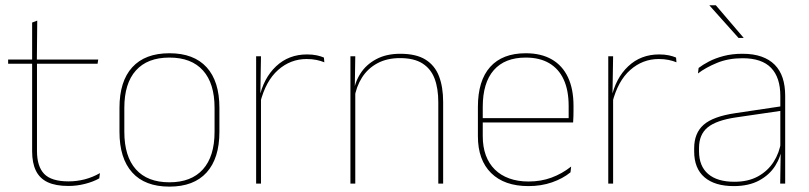

<svg xmlns="http://www.w3.org/2000/svg" viewBox="-20 -700 3086 732"><path d="M241 9Q192.5 9 162 -5.2Q131.5 -19.5 117 -49Q102.5 -78.5 102.5 -123V-462.5H121V-124.5Q121 -65.5 148.5 -37Q176 -8.5 241.5 -8.5Q272.5 -8.5 302.8 -16.2Q333 -24 361 -40L358.5 -20Q335.5 -7 304.2 1Q273 9 241 9ZM11 -457V-473H354.5L352 -457ZM102.5 -468V-614L122 -621.5L120.5 -468Z M626 11.5Q532.5 11.5 484 -42.5Q435.5 -96.5 435.5 -197.5V-289Q435.5 -390 484.2 -443.5Q533 -497 626 -497Q719 -497 767.8 -443.5Q816.5 -390 816.5 -289V-197.5Q816.5 -96.5 767.8 -42.5Q719 11.5 626 11.5ZM626 -5Q709.5 -5 753.8 -54.5Q798 -104 798 -197.5V-289Q798 -382 754 -431.2Q710 -480.5 626 -480.5Q542 -480.5 498 -431.2Q454 -382 454 -289V-197.5Q454 -104 498 -54.5Q542 -5 626 -5Z M972 -308.5 962.5 -320.5 968 -325Q984.5 -402 1032.5 -447.2Q1080.5 -492.5 1150.5 -492.5Q1171.5 -492.5 1187.8 -489Q1204 -485.5 1215 -480.5L1216.5 -462.5Q1203.5 -468 1186.5 -471.5Q1169.5 -475 1149 -475Q1087.5 -475 1040.2 -433.2Q993 -391.5 972 -308.5ZM956.5 0V-485.5H975L972.5 -335L975 -332.5V0Z M1651 0V-310Q1651 -363 1636.8 -400.5Q1622.5 -438 1590.5 -458.2Q1558.5 -478.5 1505 -478.5Q1455.5 -478.5 1418.8 -458.8Q1382 -439 1360 -404.2Q1338 -369.5 1331 -325L1322 -344H1327.5Q1332 -385 1353.8 -419.2Q1375.5 -453.5 1414 -474.2Q1452.5 -495 1506 -495Q1566.5 -495 1602.2 -472.8Q1638 -450.5 1653.8 -409.2Q1669.5 -368 1669.5 -311V0ZM1316 0V-485.5H1334.5L1332.5 -358.5H1334.5V0Z M1994.5 9.5Q1903 9.5 1852.5 -40.2Q1802 -90 1802 -180.5V-292.5Q1802 -392.5 1848.8 -444.8Q1895.5 -497 1984.5 -497Q2043 -497 2083.8 -473.5Q2124.5 -450 2145.5 -405.2Q2166.5 -360.5 2166.5 -296.5V-279.5Q2166.5 -268.5 2166.2 -257.5Q2166 -246.5 2165 -233H2148Q2148 -250.5 2148 -266.5Q2148 -282.5 2148 -296Q2148 -355.5 2129.2 -396.5Q2110.5 -437.5 2074 -459Q2037.5 -480.5 1984.5 -480.5Q1904.5 -480.5 1862.5 -432.5Q1820.5 -384.5 1820.5 -292.5V-243.5V-239.5V-181Q1820.5 -140 1832.2 -108Q1844 -76 1866.5 -53.8Q1889 -31.5 1921.5 -19.8Q1954 -8 1995 -8Q2042.5 -8 2082.5 -22.8Q2122.5 -37.5 2157.5 -65L2155 -43Q2125.5 -19 2084.5 -4.8Q2043.5 9.5 1994.5 9.5ZM1810.5 -233V-249.5H2158.5V-233Z M2314.5 -308.5 2305 -320.5 2310.5 -325Q2327 -402 2375 -447.2Q2423 -492.5 2493 -492.5Q2514 -492.5 2530.2 -489Q2546.5 -485.5 2557.5 -480.5L2559 -462.5Q2546 -468 2529 -471.5Q2512 -475 2491.5 -475Q2430 -475 2382.8 -433.2Q2335.5 -391.5 2314.5 -308.5ZM2299 0V-485.5H2317.5L2315 -335L2317.5 -332.5V0Z M2954.5 0 2956.5 -128 2955 -131.5V-292V-334.5Q2955 -404.5 2919.8 -441.2Q2884.5 -478 2811 -478Q2756.5 -478 2713.5 -460.2Q2670.5 -442.5 2641 -420L2643.5 -441Q2659 -453 2682.8 -465.5Q2706.5 -478 2738.8 -486.5Q2771 -495 2811 -495Q2852.5 -495 2883 -484.2Q2913.5 -473.5 2933.8 -453Q2954 -432.5 2963.8 -402.8Q2973.5 -373 2973.5 -335V0ZM2777.5 9.5Q2705 9.5 2665.8 -24.2Q2626.5 -58 2626.5 -123V-134.5Q2626.5 -192.5 2662.5 -224.2Q2698.5 -256 2783 -268.5L2964 -295.5L2964.5 -278.5L2786.5 -252.5Q2711.5 -241.5 2678.2 -214.5Q2645 -187.5 2645 -135.5V-124Q2645 -66.5 2679.8 -36.8Q2714.5 -7 2780 -7Q2832 -7 2869.2 -27.2Q2906.5 -47.5 2929 -82.2Q2951.5 -117 2958 -160.5L2967.5 -142H2961.5Q2957.5 -102.5 2935.5 -67.8Q2913.5 -33 2874 -11.8Q2834.5 9.5 2777.5 9.5ZM2709 -680 2815 -556V-555.5H2795.5L2685 -679V-680Z"/></svg>

Font: Anek Gujarati Medium Thin
Style: Regular
Weight: 250
Version: Version 1.003